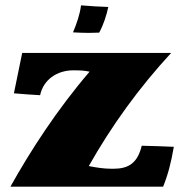

<svg xmlns="http://www.w3.org/2000/svg" viewBox="-20 -698 678 718"><path d="M312 -77C398 -229 500 -370 620 -500H63L32 -349C63 -346 99 -344 130 -342C142 -399 192 -435 254 -435C283 -435 296 -434 315 -430C194 -289 93 -133 19 0H590C609 -47 620 -91 630 -149C588 -151 551 -152 510 -153C494 -86 458 -67 405 -67H396C369 -67 343 -71 312 -77ZM283 -678C279 -645 267 -610 253 -577C272 -576 292 -575 311 -575C325 -575 338 -576 351 -576C368 -608 378 -640 385 -672C351 -673 318 -675 283 -678Z"/></svg>

Font: Ruslan Display
Style: Regular
Weight: 400
Designer: Denis Masharov, Vladimir Rabdu
Foundry: Denis Masharov, Vladimir Rabdu
Version: Version 1.001